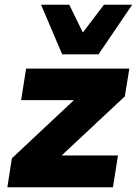

<svg xmlns="http://www.w3.org/2000/svg" viewBox="-20 -789 577 809"><path d="M11 0 30 -122 333 -406 328 -367H69L90 -500H525L506 -383L196 -93L202 -134H477L456 0ZM242 -560 153 -769H272L329 -652L418 -769H537L395 -560Z"/></svg>

Font: Nunito Sans 9pt Black
Style: Italic
Weight: 900
Italic angle: -9°
Version: Version 3.101;gftools[0.9.27]